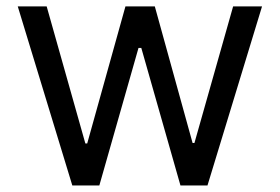

<svg xmlns="http://www.w3.org/2000/svg" viewBox="-20 -565 852 585"><path d="M200.3 0H282.7L402 -419H410.5L529.8 0H612.2L778.4 -545.5H690.3L572.4 -129.3H566.8L451.7 -545.5H362.2L245.7 -127.8H240.1L122.2 -545.5H34.1Z"/></svg>

Font: Inter-Regular
Style: Regular
Weight: 500
Designer: Rasmus Andersson
Foundry: rsms
Version: ""